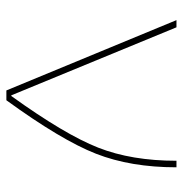

<svg xmlns="http://www.w3.org/2000/svg" viewBox="-6 -554 560 587"><g transform="rotate(90 273.5 -260.0)"><path d="M63 -520 271 -15H273Q391 -179 431 -281Q471 -383 471 -520H491Q491 -380 449.5 -274Q408 -168 286 0H256L41 -520Z"/></g></svg>

Font: Mplus 1p Thin
Style: Regular
Weight: 250
Version: Version 1.061